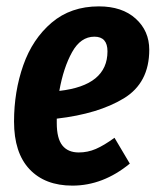

<svg xmlns="http://www.w3.org/2000/svg" viewBox="-20 -566 494 602"><path d="M448 -410Q448 -306 368 -257.5Q288 -209 158 -194V-180Q158 -132 175.5 -110Q193 -88 227 -88Q255 -88 280.5 -99Q306 -110 339 -134L387 -53Q303 16 207 16Q121 16 72.5 -35.5Q24 -87 24 -185Q24 -279 53 -361.5Q82 -444 142 -495Q202 -546 290 -546Q363 -546 405.5 -507.5Q448 -469 448 -410ZM317 -405Q317 -451 276 -451Q233 -451 206 -402.5Q179 -354 166 -281Q317 -298 317 -405Z"/></svg>

Font: Fira Sans Extra Condensed SemiBold
Style: Italic
Weight: 600
Width: 3
Italic angle: -8°
Designer: Carrois Corporate & Edenspiekermann AG
Foundry: Carrois Corporate GbR & Edenspiekermann AG
Version: Version 4.203